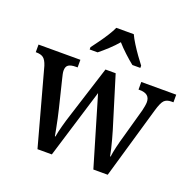

<svg xmlns="http://www.w3.org/2000/svg" viewBox="-133 -905 1061 1043"><g transform="rotate(20 398.0 -383.0)"><path d="M69 -439Q59 -470 44.5 -481Q30 -492 3 -492H0V-536H242V-492H232Q204 -492 190 -483Q176 -474 176 -450Q176 -441 178.5 -429.5Q181 -418 184 -406L223 -247Q229 -223 235 -194.5Q241 -166 246 -140.5Q251 -115 254 -98H257Q261 -123 271.5 -162Q282 -201 293 -234L388 -533H447L538 -237Q544 -216 551.5 -189.5Q559 -163 564.5 -138.5Q570 -114 573 -98H576Q579 -122 587 -156.5Q595 -191 608 -235L652 -393Q655 -405 657.5 -419.5Q660 -434 660 -443Q660 -492 601 -492H594V-536H796V-492H784Q757 -492 743 -477.5Q729 -463 715 -414L595 0H512L394 -399L272 0H189ZM270 -619Q284 -638 303 -664Q322 -690 339 -717Q356 -744 366 -766H467Q477 -744 494 -717Q511 -690 529.5 -664Q548 -638 563 -619V-606H517Q493 -625 465 -651Q437 -677 416 -701Q395 -676 367.5 -650.5Q340 -625 316 -606H270Z"/></g></svg>

Font: Noto Serif Georgian SemiCondensed Medium
Style: Regular
Weight: 500
Width: 4
Designer: Monotype Design Team, Akaki Razmadze
Foundry: Google LLC
Version: Version 2.003; ttfautohint (v1.8.4.7-5d5b)